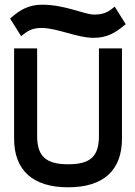

<svg xmlns="http://www.w3.org/2000/svg" viewBox="-20 -786 576 817"><path d="M159 -766C102 -766 65 -743 31 -714L23 -707L70 -632L81 -641C103 -658 122 -667 157 -667C224 -667 307 -625 378 -625C436 -625 471 -647 506 -676L515 -683L468 -758L457 -749C436 -732 415 -724 380 -724C339 -724 258 -766 159 -766ZM401 -208C401 -122 367 -87 270 -87C173 -87 138 -123 138 -208V-580H40V-196C40 -62 119 11 270 11C421 11 499 -62 499 -196V-580H401Z"/></svg>

Font: Charger
Style: ExBd
Weight: 400
Designer: Jasper
Foundry: Cannot Into Space Fonts
Version: Version 0.99